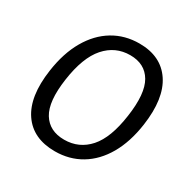

<svg xmlns="http://www.w3.org/2000/svg" viewBox="-166 -887 1037 1051"><g transform="rotate(30 352.5 -361.5)"><path d="M314 10Q175.5 10 110 -86.2Q44.5 -182.5 70 -358.5Q87 -477.5 135.5 -561.2Q184 -645 257.2 -689Q330.5 -733 422 -733Q558.5 -733 623.8 -635.5Q689 -538 663.5 -360Q646.5 -242.5 598.8 -159.8Q551 -77 478.2 -33.5Q405.5 10 314 10ZM326.5 -70.5Q420 -70.5 481.8 -140Q543.5 -209.5 564.5 -359Q586.5 -510 544.8 -581.2Q503 -652.5 410 -652.5Q316.5 -652.5 253.5 -581Q190.5 -509.5 169 -359Q147.5 -210 190.2 -140.2Q233 -70.5 326.5 -70.5Z"/></g></svg>

Font: Public Sans
Style: Italic
Weight: 400
Italic angle: -8°
Designer: The Public Sans project authors (U.S. Web Design System). Libre Franklin designed by Pablo Impallari and Rodrigo Fuenzal
Version: Version 1.008; ttfautohint (v1.8.1) -l 8 -r 50 -G 200 -x 14 